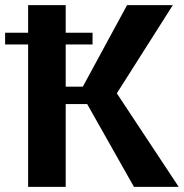

<svg xmlns="http://www.w3.org/2000/svg" viewBox="-36 -731 719 751"><path d="M-16 -557H74V0H221V-324H305L488 0H663L421 -366L640 -711H461L288 -392H221V-557H326V-603H221V-711H74V-603H-16Z"/></svg>

Font: Aerodynamic
Style: Regular
Weight: 500
Designer: Google
Version: Version 2.000980; 2014